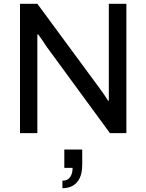

<svg xmlns="http://www.w3.org/2000/svg" viewBox="-20 -706 776 1018"><path d="M86 0V-686H178L511 -234Q516 -228 524 -216Q532 -204 540 -192.5Q548 -181 553 -172H557Q557 -188 557 -203.5Q557 -219 557 -234V-686H650V0H563L226 -460Q219 -471 205.5 -491Q192 -511 183 -523H178Q178 -507 178 -491.5Q178 -476 178 -460V0ZM311 292V252Q339 252 352 233Q365 214 365 184H321V87H416V166Q416 211 402.5 238.5Q389 266 365.5 279Q342 292 311 292Z"/></svg>

Font: Archivo SemiBold
Style: Regular
Weight: 400
Version: Version 2.001